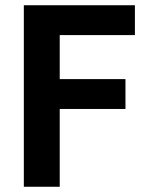

<svg xmlns="http://www.w3.org/2000/svg" viewBox="-20 -713 600 733"><path d="M71 0V-693H495V-579H208V-411H459V-297H208V0Z"/></svg>

Font: Ubuntu Sans Mono
Style: Regular
Weight: 400
Monospace: yes
Designer: Dalton Maag Ltd
Foundry: Dalton Maag Ltd
Version: Version 1.006